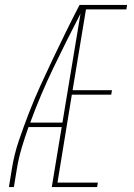

<svg xmlns="http://www.w3.org/2000/svg" viewBox="-20 -755 540 775"><path d="M16 0 28 -74Q37 -131 56 -187Q75 -243 96.5 -298.5Q118 -354 143 -409Q168 -464 194 -518.5Q220 -573 246.5 -627Q273 -681 301 -735H493L490 -717H327L273 -391H432L429 -373H270L212 -18H375L372 0H189L229 -242H95Q80 -200 67.5 -158Q55 -116 48 -73L36 0ZM232 -260 305 -700Q249 -592 196 -482Q143 -372 102 -260Z"/></svg>

Font: Iosevka Term Curly Th Obl
Style: Regular
Weight: 100
Italic angle: -9°
Designer: Belleve Invis
Foundry: Belleve Invis
Version: Version 32.3.0